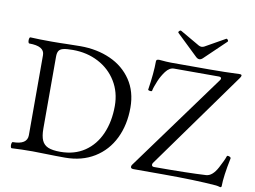

<svg xmlns="http://www.w3.org/2000/svg" viewBox="-89 -994 1517 1143"><g transform="rotate(10 669.5 -422.5)"><path d="M37.6 -14.6Q37.6 -22 39.6 -27.8Q41.5 -33.7 44.4 -33.7Q132.3 -33.7 132.3 -90.8V-575.2Q132.3 -628.9 40 -628.9Q36.6 -628.9 34.7 -634.3Q32.7 -639.6 32.7 -647Q32.7 -654.8 34.7 -660.4Q36.6 -666 40 -666Q92.8 -663.1 171.4 -663.1Q200.2 -663.1 221.4 -663.6Q242.7 -664.1 257.3 -664.6Q300.8 -666 343.3 -666Q443.4 -666 524.2 -629.9Q605 -593.8 652.1 -523.9Q699.2 -454.1 699.2 -356.9Q699.2 -252.9 659.4 -171.1Q619.6 -89.4 544.2 -43Q468.8 3.4 366.7 3.4Q334.5 3.4 310.1 2.9Q285.6 2.4 269 2Q203.6 0 171.4 0Q104 0 44.4 3.4Q41.5 3.4 39.6 -2Q37.6 -7.3 37.6 -14.6ZM606 -351.1Q606 -434.1 566.2 -499Q526.4 -564 457.3 -600.1Q388.2 -636.2 303.2 -636.2Q265.1 -636.2 245.6 -631.6Q226.1 -627 218.3 -615Q210.4 -603 210.4 -579.6V-145.5Q210.4 -99.1 221.9 -73.5Q233.4 -47.9 259.5 -36.9Q285.6 -25.9 333 -25.9Q418.5 -25.9 480 -67.4Q541.5 -108.9 573.7 -182.6Q606 -256.3 606 -351.1ZM1281.2 10.3Q1153.3 0 959 0H780.8Q763.7 0 763.7 -11.7Q763.7 -18.6 768.6 -24.9L1195.8 -610.8Q1200.2 -616.7 1200.2 -621.1Q1200.2 -631.3 1185.1 -631.3H914.6Q887.2 -631.3 864.7 -601.6Q843.3 -572.8 830.1 -541.5Q820.8 -518.1 816.2 -505.4Q811.5 -492.7 808.6 -478Q808.1 -475.1 801.3 -475.1Q795.4 -475.1 789.8 -477.1Q784.2 -479 784.7 -481.4Q800.8 -585.4 800.8 -654.8Q800.8 -662.1 805.2 -664.8Q809.6 -667.5 818.8 -667.5Q866.7 -663.1 890.6 -663.1H1125.5Q1211.4 -663.1 1305.2 -667Q1317.4 -667 1317.4 -660.2Q1317.4 -653.8 1310.5 -644.5L889.2 -57.6Q884.8 -51.8 884.8 -45.9Q884.8 -33.7 899.4 -33.7Q1103 -33.7 1211.9 -40Q1250.5 -42 1280.8 -99.1Q1307.1 -148.4 1314.5 -171.9Q1314.9 -175.3 1320.8 -175.3Q1327.1 -175.3 1333.3 -171.6Q1339.4 -168 1338.9 -164.1Q1315.4 -49.3 1315.4 8.3Q1315.4 14.6 1308.1 16.1Q1291.5 11.2 1281.2 10.3ZM1031.2 -723.1 904.3 -844.7Q901.9 -847.2 901.9 -849.6Q901.9 -852.5 906.2 -856.9Q910.6 -861.3 914.1 -861.3Q916.5 -861.3 918.5 -859.9L1036.1 -792Q1044.4 -787.6 1052.7 -787.6Q1061 -787.6 1069.3 -792L1189.5 -859.9Q1191.4 -860.8 1192.4 -860.8Q1195.3 -860.8 1199.2 -856Q1202.6 -852.5 1202.6 -848.6Q1202.6 -846.2 1201.2 -844.7L1074.2 -723.1Q1063.5 -712.4 1052.7 -712.4Q1042 -712.4 1031.2 -723.1Z"/></g></svg>

Font: JuniusX
Style: Regular
Weight: 400
Designer: Peter S. Baker
Foundry: Briery Creek Software
Version: Version 1.004